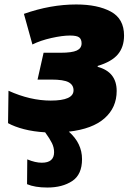

<svg xmlns="http://www.w3.org/2000/svg" viewBox="-20 -583 607 859"><path d="M502 -176Q502 -102 448 -54Q394 -6 288 6Q347 58 347 129Q347 198 303 227Q259 256 192 256Q136 256 101 241L102 130Q138 145 167 145Q222 145 222 98Q222 77 212.5 57.5Q203 38 182 9Q130 6 87.5 -5Q45 -16 16 -32L18 -177Q115 -133 207 -133Q309 -133 309 -179Q309 -203 287 -215Q265 -227 209 -227H148L175 -347H251Q302 -347 323.5 -357Q345 -367 345 -389Q345 -407 334.5 -415.5Q324 -424 293 -424Q259 -424 210 -413Q161 -402 125 -384L87 -521Q206 -563 321 -563Q417 -563 476 -531Q535 -499 535 -424Q535 -373 507.5 -340Q480 -307 417 -288V-284Q502 -261 502 -176Z"/></svg>

Font: Noto Sans Display Black
Style: Italic
Weight: 900
Italic angle: -12°
Designer: Monotype Design team
Foundry: Monotype Imaging Inc.
Version: Version 1.000